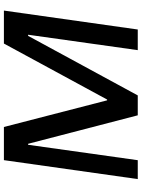

<svg xmlns="http://www.w3.org/2000/svg" viewBox="109 -835 726 984"><g transform="rotate(-90 472.0 -343.0)"><path d="M46.2 0 143.2 -686H313.2L449.8 -157H453.8L740.8 -686H909.8L812.8 0H707L786 -562H780.2L475 0H373L227 -562H222L143 0Z"/></g></svg>

Font: Chivo Medium
Style: Italic
Weight: 500
Italic angle: -8.05°
Designer: Hector Gatti
Foundry: Omnibus-Type
Version: Version 2.002